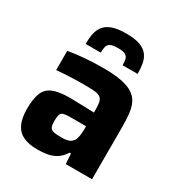

<svg xmlns="http://www.w3.org/2000/svg" viewBox="-173 -848 913 975"><g transform="rotate(30 283.0 -360.0)"><path d="M186 8Q138 8 105 -7Q72 -22 55.5 -56Q39 -90 39 -145Q39 -203 52.5 -237.5Q66 -272 101 -287Q136 -302 200 -302Q209 -302 225.5 -301.5Q242 -301 263 -300.5Q284 -300 305 -299.5Q326 -299 343 -298V-317Q343 -346 338.5 -362Q334 -378 321.5 -385.5Q309 -393 284 -394.5Q259 -396 218 -396Q195 -396 167.5 -395Q140 -394 113.5 -392.5Q87 -391 69 -389V-502Q110 -509 161.5 -513.5Q213 -518 270 -518Q334 -518 376.5 -510Q419 -502 445 -485.5Q471 -469 483.5 -444Q496 -419 500 -385Q504 -351 504 -308V0H350L346 -60H338Q319 -30 294 -15Q269 0 241 4Q213 8 186 8ZM262 -106Q280 -106 293.5 -108.5Q307 -111 316.5 -117.5Q326 -124 332 -134Q337 -145 340 -161Q343 -177 343 -199V-218H250Q225 -218 212 -214.5Q199 -211 194.5 -198.5Q190 -186 190 -160Q190 -138 195 -126Q200 -114 215.5 -110Q231 -106 262 -106ZM286 -728Q336 -728 366 -717Q396 -706 411.5 -686Q427 -666 432 -639Q437 -612 437 -579H349Q349 -598 346 -612.5Q343 -627 330 -635Q317 -643 286 -643Q254 -643 240.5 -635Q227 -627 224 -612.5Q221 -598 221 -579H132Q132 -612 137.5 -639Q143 -666 158.5 -686Q174 -706 204.5 -717Q235 -728 286 -728Z"/></g></svg>

Font: Saira Thin
Style: Bold
Weight: 700
Version: Version 1.101